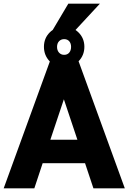

<svg xmlns="http://www.w3.org/2000/svg" viewBox="-20 -1020 696 1040"><path d="M0 0 251 -690H405L656 0H486L428 -174L513 -136H139L221 -166L166 0ZM230 -195 181 -263H471L422 -195L303 -551H349ZM218 -766.5Q218 -813 249.5 -844.5Q281 -876 327 -876Q373.1 -876 405 -844.5Q437 -813 437 -766.5Q437 -720 405 -687.5Q373.1 -655 327 -655Q281 -655 249.5 -687.5Q218 -720 218 -766.5ZM289 -766Q289 -747 299.7 -735Q310.5 -723 327.4 -723Q345 -723 355 -735Q365 -747 365 -766Q365 -785 355 -796.5Q345 -808 327.4 -808Q310.5 -808 299.7 -796.5Q289 -785 289 -766ZM261 -850 350 -1000H521L382 -850Z"/></svg>

Font: Radio Canada
Style: Regular
Weight: 400
Designer: Charles Daoud, Etienne Aubert Bonn, Alexandre Saumier Demers, Jacques Le Bailly
Foundry: Radio-Canada
Version: Version 2.104;gftools[0.9.28.dev5+ged2979d]